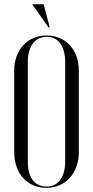

<svg xmlns="http://www.w3.org/2000/svg" viewBox="-20 -873 436 900"><path d="M46.6 -160Q46.6 -122.5 57.5 -91.7Q68.4 -60.9 88.1 -38.9Q107.9 -17 135.6 -4.8Q163.4 7.5 197.1 7.5Q230.5 7.5 258.6 -4.6Q286.6 -16.6 306.8 -39.1Q327 -61.5 338.2 -92Q349.4 -122.5 349.4 -160V-542.8Q349.4 -579.1 338.2 -609.4Q327 -639.6 307.2 -661.2Q287.5 -682.8 259.6 -694.6Q231.8 -706.5 199 -706.5Q164.6 -706.5 136.9 -694.6Q109.1 -682.8 89.1 -661Q69 -639.2 57.8 -609.2Q46.6 -579.1 46.6 -542.8ZM110.4 -582.4Q110.4 -609.9 116.6 -631.9Q122.8 -653.9 134.2 -669.1Q145.6 -684.4 162.1 -692.4Q178.5 -700.5 199 -700.5Q218.5 -700.5 234.9 -692.6Q251.4 -684.8 262.3 -669.5Q273.2 -654.2 279.4 -632.2Q285.6 -610.2 285.6 -582.4V-116.6Q285.6 -88.1 279.4 -66.3Q273.2 -44.5 262.1 -29.2Q251 -14 234.8 -6.2Q218.5 1.5 197.8 1.5Q177.2 1.5 160.8 -6.2Q144.4 -14 133.2 -28.9Q122.1 -43.9 116.2 -66.2Q110.4 -88.5 110.4 -116.6ZM207.1 -745.2 130.9 -853H184.6L213.1 -745.2Z"/></svg>

Font: Moniqa Black
Style: Regular
Weight: 900
Designer: Rajesh Rajput
Foundry: Rajesh Rajput
Version: Version 1.000